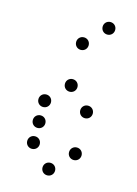

<svg xmlns="http://www.w3.org/2000/svg" viewBox="-116 -843 632 887"><g transform="rotate(15 200.0 -400.0)"><path d="M300 -720C317 -720 330 -733 330 -750C330 -767 317 -780 300 -780C283 -780 270 -767 270 -750C270 -733 283 -720 300 -720ZM200 -620C217 -620 230 -633 230 -650C230 -667 217 -680 200 -680C183 -680 170 -667 170 -650C170 -633 183 -620 200 -620ZM200 -420C217 -420 230 -433 230 -450C230 -467 217 -480 200 -480C183 -480 170 -467 170 -450C170 -433 183 -420 200 -420ZM100 -320C117 -320 130 -333 130 -350C130 -367 117 -380 100 -380C83 -380 70 -367 70 -350C70 -333 83 -320 100 -320ZM300 -320C317 -320 330 -333 330 -350C330 -367 317 -380 300 -380C283 -380 270 -367 270 -350C270 -333 283 -320 300 -320ZM100 -220C117 -220 130 -233 130 -250C130 -267 117 -280 100 -280C83 -280 70 -267 70 -250C70 -233 83 -220 100 -220ZM100 -120C117 -120 130 -133 130 -150C130 -167 117 -180 100 -180C83 -180 70 -167 70 -150C70 -133 83 -120 100 -120ZM300 -120C317 -120 330 -133 330 -150C330 -167 317 -180 300 -180C283 -180 270 -167 270 -150C270 -133 283 -120 300 -120ZM200 -20C217 -20 230 -33 230 -50C230 -67 217 -80 200 -80C183 -80 170 -67 170 -50C170 -33 183 -20 200 -20Z"/></g></svg>

Font: TINY 5x3 60
Style: Regular
Weight: 150
Designer: Jack Halten Fahnestock
Foundry: Velvetyne Type Foundry
Version: Version 1.002;hotconv 1.0.109;makeotfexe 2.5.65596